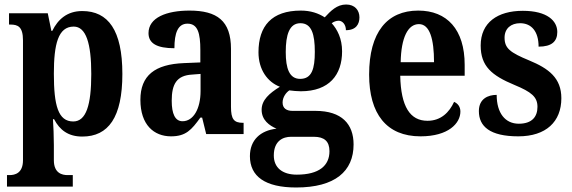

<svg xmlns="http://www.w3.org/2000/svg" viewBox="-20 -595 2540 852"><path d="M11 233H303V182H280C256 182 219 174 219 116V49C219 10 217 -36 215 -66H220C245 -18 283 11 345 11C461 11 523 -74 523 -267C523 -461 460 -546 345 -546C278 -546 237 -509 212 -458H208L192 -536H20V-486H26C59 -486 82 -477 82 -416V116C82 174 46 182 22 182H11ZM305 -56C238 -56 219 -127 219 -268C219 -399 238 -477 307 -477C362 -477 385 -402 385 -267C385 -128 362 -56 305 -56Z M739 10C805 10 830 -19 869 -73H877L895 0H1061V-50H1058C1018 -50 1005 -66 1005 -121V-378C1005 -503 943 -548 821 -548C719 -548 639 -517 639 -448C639 -402 677 -381 754 -381C754 -448 769 -490 812 -490C858 -490 869 -447 869 -373V-318L797 -315C667 -310 603 -260 603 -152C603 -41 663 10 739 10ZM790 -57C757 -57 742 -90 742 -148C742 -222 764 -260 832 -264L870 -267V-191C870 -112 838 -57 790 -57Z M1294 237C1467 237 1549 165 1549 46C1549 -44 1497 -103 1380 -103H1278C1252 -103 1234 -114 1234 -140C1234 -164 1250 -185 1264 -194C1275 -192 1302 -190 1315 -190C1441 -190 1498 -263 1498 -367C1498 -424 1477 -464 1452 -492C1460 -498 1471 -503 1483 -503C1498 -503 1515 -488 1515 -461C1560 -461 1575 -488 1575 -518C1575 -549 1555 -575 1516 -575C1475 -575 1448 -547 1421 -518C1393 -536 1359 -548 1315 -548C1186 -548 1127 -480 1127 -363C1127 -286 1167 -231 1222 -210C1175 -181 1141 -151 1141 -108C1141 -62 1175 -38 1207 -24C1136 -16 1089 26 1089 98C1089 188 1157 237 1294 237ZM1312 -245C1264 -245 1248 -291 1248 -364C1248 -441 1264 -492 1313 -492C1363 -492 1377 -443 1377 -365C1377 -290 1364 -245 1312 -245ZM1297 180C1233 180 1195 149 1195 95C1195 29 1237 12 1271 12H1373C1419 12 1442 32 1442 76C1442 140 1396 180 1297 180Z M1846 10C1970 10 2023 -48 2023 -100C2023 -122 2011 -136 1995 -143C1974 -97 1937 -59 1877 -59C1800 -59 1759 -121 1756 -259H2042V-307C2042 -465 1963 -548 1836 -548C1698 -548 1618 -452 1618 -264C1618 -90 1695 10 1846 10ZM1906 -319H1758C1760 -428 1790 -488 1839 -488C1887 -488 1906 -422 1906 -319Z M2280 10C2403 10 2471 -55 2471 -159C2471 -249 2415 -291 2328 -327C2243 -362 2219 -381 2219 -428C2219 -469 2248 -492 2288 -492C2338 -492 2370 -456 2370 -388C2428 -388 2453 -411 2453 -453C2453 -502 2409 -547 2300 -547C2188 -547 2113 -495 2113 -393C2113 -301 2162 -260 2263 -218C2338 -187 2365 -165 2365 -121C2365 -77 2341 -46 2282 -46C2222 -46 2184 -93 2184 -174C2146 -174 2105 -157 2105 -102C2105 -34 2154 10 2280 10Z"/></svg>

Font: Noto Serif Thai Condensed
Style: Bold
Weight: 700
Width: 3
Designer: Monotype Design Team
Foundry: Monotype Imaging Inc.
Version: Version 2.002